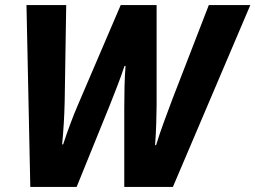

<svg xmlns="http://www.w3.org/2000/svg" viewBox="-20 -734 1003 754"><path d="M99 0H281L410 -318Q425 -356 440 -394.5Q455 -433 469 -475H473Q470 -436 469 -394.5Q468 -353 468 -307V0H659L963 -714H800L656 -342Q642 -305 623.5 -254.5Q605 -204 593 -164H589Q592 -202 593.5 -248Q595 -294 595 -319V-714H454L286 -322Q272 -290 256 -247Q240 -204 228 -167H224Q232 -248 234 -335L240 -714H84Z"/></svg>

Font: Noto Sans Display Extra
Style: Italic
Weight: 800
Italic angle: -12°
Designer: Monotype Design Team
Foundry: Monotype Imaging Inc.
Version: Version 1.900